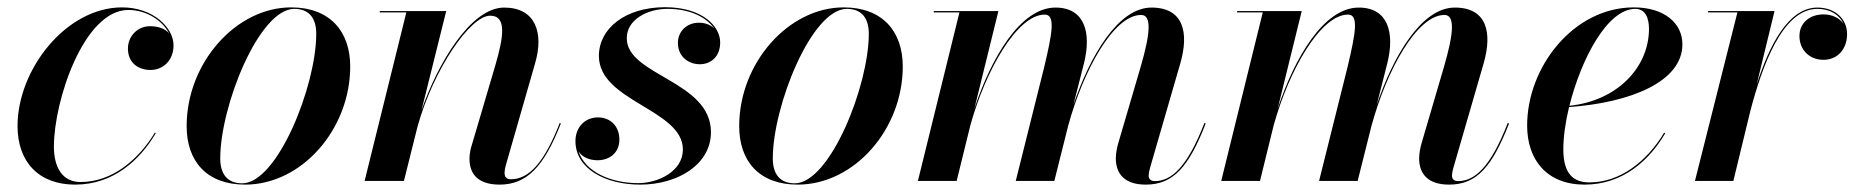

<svg xmlns="http://www.w3.org/2000/svg" viewBox="-20 -490 5052 520"><path d="M402 -129.5 399.5 -131C356.5 -60 286 3 198 3C149.5 3 126 -36 126 -93C126 -218 207.5 -463 327.5 -463C378 -463 420.5 -433.5 438 -399.5C426.5 -413.5 406.5 -419 386 -419C353 -419 326.5 -392.5 326.5 -358.5C326.5 -318.5 356 -300.5 387.5 -300.5C422.5 -300.5 450 -327 450 -367.5C450 -414 396 -470 310.5 -470C159.5 -470 27.5 -302.5 27.5 -148.5C27.5 -52.5 84 10 183.5 10C287 10 359 -56.5 402 -129.5Z M644 10C797.5 10 928.5 -140 928.5 -310C928.5 -405 873.5 -470 768.5 -470C619 -470 485.5 -319.5 485.5 -148.5C485.5 -53.5 539.5 10 644 10ZM636 6.5C595 6.5 576.5 -19.5 576.5 -61C576.5 -202.5 681.5 -466 777 -466C818 -466 836.5 -440 836.5 -398.5C836.5 -257 731 6.5 636 6.5Z M1080.5 -456.5 967.5 0H1074L1111 -148C1154 -302 1253.5 -447.5 1307.5 -447.5C1353 -447.5 1344 -390.5 1321.5 -313L1258.5 -99.5C1255 -89 1251.5 -75 1251.5 -60C1251.5 -14.5 1279.5 10 1333 10C1406.5 10 1453 -38 1499 -155.5L1496 -157C1454.5 -51 1413.5 -4.5 1363.5 -4.5C1350.5 -4.5 1346.5 -12 1346.5 -22.5C1346.5 -27.5 1348 -35.5 1349.5 -41L1429.5 -319.5C1453.5 -402.5 1429.5 -469.5 1345.5 -469.5C1254.5 -469.5 1165 -317 1121.5 -191L1188.5 -460H1008.5V-456.5Z M1905.5 -132C1905.5 -271.5 1677.5 -285 1677.5 -386.5C1677.5 -438 1735 -466 1787.5 -466C1850 -466 1894 -442.5 1914 -413C1904 -423 1889.5 -428.5 1873 -428.5C1839 -428.5 1816 -404 1816 -374C1816 -336.5 1844.5 -316 1875.5 -316C1904 -316 1930.5 -335.5 1930.5 -375C1930.5 -419.5 1881.5 -470.5 1781 -470.5C1674.5 -470.5 1602 -413.5 1602 -338.5C1602 -215 1829.5 -194 1829.5 -85C1829.5 -26 1762.5 6 1708.5 6C1635 6 1565 -24 1547 -80C1557 -64 1576.5 -56 1598.5 -56C1630 -56 1657.5 -75.5 1657.5 -112C1657.5 -148 1633.5 -172 1599.5 -172C1562 -172 1538.5 -143 1538.5 -108C1538.5 -33.5 1618.5 10 1714 10C1815.5 10 1905.5 -44.5 1905.5 -132Z M2140.5 10C2294 10 2425 -140 2425 -310C2425 -405 2370 -470 2265 -470C2115.5 -470 1982 -319.5 1982 -148.5C1982 -53.5 2036 10 2140.5 10ZM2132.5 6.5C2091.5 6.5 2073 -19.5 2073 -61C2073 -202.5 2178 -466 2273.5 -466C2314.5 -466 2333 -440 2333 -398.5C2333 -257 2227.5 6.5 2132.5 6.5Z M2835.5 0 2873 -149.5C2913.5 -298 2995.5 -449.5 3070.5 -449.5C3100 -449.5 3095.5 -399 3069 -308L3009 -103.5C3005.5 -91.5 3002 -75.5 3002 -61C3002 -19.5 3025.5 10 3083 10C3158 10 3199.5 -38 3245.5 -155.5L3242 -157C3195 -35.5 3151.5 0.5 3107.5 0.5C3097 0.5 3091 -5 3091 -14C3091 -21 3093 -29.5 3095 -36.5L3177 -319.5C3200 -400.5 3186.5 -469.5 3098.5 -469.5C3008.5 -469.5 2932 -338.5 2887 -205.5L2916 -319.5C2936 -400.5 2918.5 -469.5 2838.5 -469.5C2743 -469.5 2664 -331.5 2619 -196L2684 -460H2509V-456.5H2578.5L2466 0H2571L2608 -150.5C2649 -298.5 2734.5 -450.5 2809.5 -450.5C2839 -450.5 2830 -400.5 2808 -308L2731 0Z M3657 0 3694.5 -149.5C3735 -298 3817 -449.5 3892 -449.5C3921.5 -449.5 3917 -399 3890.5 -308L3830.5 -103.5C3827 -91.5 3823.5 -75.5 3823.5 -61C3823.5 -19.5 3847 10 3904.5 10C3979.5 10 4021 -38 4067 -155.5L4063.5 -157C4016.5 -35.5 3973 0.5 3929 0.5C3918.5 0.5 3912.5 -5 3912.5 -14C3912.5 -21 3914.5 -29.5 3916.5 -36.5L3998.5 -319.5C4021.5 -400.5 4008 -469.5 3920 -469.5C3830 -469.5 3753.5 -338.5 3708.5 -205.5L3737.5 -319.5C3757.5 -400.5 3740 -469.5 3660 -469.5C3564.5 -469.5 3485.5 -331.5 3440.5 -196L3505.5 -460H3330.5V-456.5H3400L3287.5 0H3392.5L3429.5 -150.5C3470.5 -298.5 3556 -450.5 3631 -450.5C3660.5 -450.5 3651.5 -400.5 3629.5 -308L3552.5 0Z M4214 -85.5C4214 -118.5 4219.5 -158.5 4229.5 -200C4396 -212 4536.5 -268.5 4536.5 -370C4536.5 -426.5 4488.5 -470 4405 -470C4242 -470 4116 -309 4116 -150C4116 -57.5 4169 10 4271.5 10C4375.5 10 4447 -56 4490 -129L4487 -130.5C4439 -51 4366.5 4 4285 4C4243.5 4 4214 -16.5 4214 -85.5ZM4409 -466C4437.5 -466 4446 -439 4446 -412C4446 -307.5 4360 -217 4230.5 -203.5C4261.5 -328 4332.5 -466 4409 -466Z M4685.5 -456.5 4570.5 0H4674.5L4721 -191.5C4752 -308.5 4807 -466 4902 -466C4937 -466 4962 -449.5 4973 -425.5C4962 -441.5 4941.5 -451 4919 -451C4879.5 -451 4853.5 -426.5 4853.5 -392.5C4853.5 -355 4880.5 -328 4918.5 -328C4958 -328 4982.5 -358.5 4982.5 -397.5C4982.5 -438.5 4950.5 -469.5 4902 -469.5C4822.5 -469.5 4771 -364.5 4737.5 -260.5L4786 -460H4606V-456.5Z"/></svg>

Font: Bodoni* 48pt Medium
Style: Italic
Weight: 500
Italic angle: -13°
Version: Version 2.3